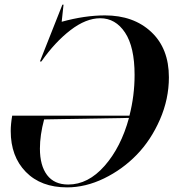

<svg xmlns="http://www.w3.org/2000/svg" viewBox="-20 -790 743 822"><path d="M32.2 -294.9H534.2Q556.2 -380.4 556.2 -469.2Q556.2 -588.9 515.4 -650.4Q474.6 -711.9 409.2 -711.9Q348.1 -711.9 281.7 -660.9Q215.3 -609.9 157.2 -526.9H150.9L247.1 -770H252L244.1 -696.8Q342.8 -724.1 429.2 -724.1Q551.8 -724.1 627.4 -653.3Q703.1 -582.5 703.1 -459Q703.1 -366.2 664.8 -278.3Q626.5 -190.4 565.4 -127.4Q504.4 -64.5 425.3 -26.1Q346.2 12.2 267.1 12.2Q155.3 12.2 90.6 -54Q25.9 -120.1 25.9 -229Q25.9 -257.8 32.2 -294.9ZM150.9 -153.8Q150.9 -81.1 181.6 -40.5Q212.4 0 272 0Q357.4 0 427.7 -79.8Q498 -159.7 532.2 -285.2L168.9 -278.8Q150.9 -211.4 150.9 -153.8Z"/></svg>

Font: Nyght Serif Medium Italic
Style: Regular
Weight: 500
Italic angle: -16°
Designer: Maksym Kobuzan
Version: Version 0.410;Glyphs 3.1.2 (3151)